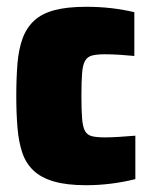

<svg xmlns="http://www.w3.org/2000/svg" viewBox="-20 -538 447 566"><path d="M234 8Q177 8 139 -3Q101 -14 78.5 -35.5Q56 -57 45.5 -88.5Q35 -120 31.5 -162Q28 -204 28 -255Q28 -308 31.5 -350.5Q35 -393 46.5 -424.5Q58 -456 80.5 -477Q103 -498 140.5 -508Q178 -518 234 -518Q272 -518 307.5 -514Q343 -510 376 -502V-373Q357 -375 333.5 -376.5Q310 -378 289 -378Q266 -378 252 -374.5Q238 -371 231 -359Q224 -347 222 -322.5Q220 -298 220 -255Q220 -213 222 -188.5Q224 -164 230.5 -152Q237 -140 251 -136.5Q265 -133 289 -133Q307 -133 331 -134.5Q355 -136 379 -138V-10Q343 -1 306.5 3.5Q270 8 234 8Z"/></svg>

Font: Saira SemiCondensed Black
Style: Regular
Weight: 900
Width: 4
Designer: Hector Gatti with collaboration of the Omnibus-Type team
Foundry: Omnibus-Type
Version: Version 1.101